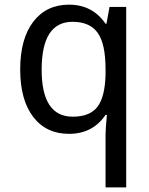

<svg xmlns="http://www.w3.org/2000/svg" viewBox="-20 -566 640 826"><path d="M434.1 -463.9H438L451.2 -536.1H522.9V240.2H434.1V11.2Q434.1 -8.8 439.9 -71.8H434.1Q378.9 9.8 276.9 9.8Q178.7 9.8 122.8 -63.2Q66.9 -136.2 66.9 -267.1Q66.9 -398.9 123 -472.4Q179.2 -545.9 276.9 -545.9Q377.9 -545.9 434.1 -463.9ZM434.1 -247.1V-267.1Q434.1 -377.9 400.1 -425Q366.2 -472.2 292 -472.2Q159.2 -472.2 159.2 -266.1Q159.2 -64 293 -64Q367.2 -64 399.7 -107.2Q432.1 -150.4 434.1 -247.1Z"/></svg>

Font: WenQuanYi Micro Hei Mono
Style: Regular
Weight: 400
Foundry: Ascender Corporation
Version: Version 0.2.0-beta